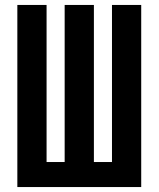

<svg xmlns="http://www.w3.org/2000/svg" viewBox="-20 -755 640 775"><path d="M50 0V-735H168V-101H241V-735H359V-101H432V-735H550V0Z"/></svg>

Font: R Plex Mono
Style: Bold
Weight: 700
Monospace: yes
Designer: Belleve Invis
Foundry: Belleve Invis
Version: Version 31.8.0